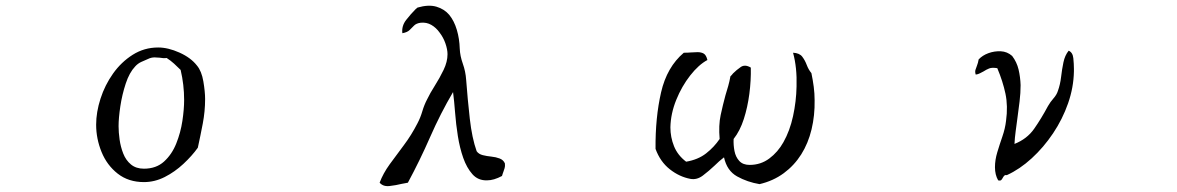

<svg xmlns="http://www.w3.org/2000/svg" viewBox="-20 -655 4040 659"><path d="M684 -315Q684 -273 676 -231Q668 -189 659 -148Q639 -120 609.5 -92.5Q580 -65 545.5 -47.5Q511 -30 474 -30Q421 -30 384 -59Q347 -88 328.5 -133.5Q310 -179 310 -227Q310 -270 325 -316.5Q340 -363 368 -402.5Q396 -442 435.5 -467Q475 -492 523 -492Q557 -492 596 -474.5Q635 -457 656 -430Q672 -411 678 -375.5Q684 -340 684 -315ZM612 -312Q612 -364 600 -415Q589 -426 577.5 -436.5Q566 -447 552 -456Q546 -455 540 -455.5Q534 -456 528 -457Q523 -457 519 -457.5Q515 -458 511 -458Q499 -458 489 -453Q477 -448 465 -442.5Q453 -437 444 -427Q424 -406 411.5 -368Q399 -330 393 -290Q387 -250 387 -222Q387 -201 390.5 -176Q394 -151 403 -128Q412 -105 429.5 -90.5Q447 -76 474 -76Q516 -76 543 -100.5Q570 -125 585 -162.5Q600 -200 606 -240Q612 -280 612 -312Z M1713 -94Q1714 -84 1712 -78Q1710 -72 1708 -66Q1707 -63 1705.5 -59Q1704 -55 1703 -51Q1675 -36 1652 -36Q1621 -35 1601.5 -57Q1582 -79 1570 -113Q1558 -147 1551.5 -188Q1545 -229 1542 -268.5Q1539 -308 1535 -339Q1492 -266 1456.5 -185Q1421 -104 1380 -28Q1375 -27 1370 -26Q1365 -25 1359 -24Q1339 -19 1317 -16.5Q1295 -14 1283 -28Q1295 -60 1317.5 -91Q1340 -122 1366 -156.5Q1392 -191 1413 -232Q1423 -251 1429.5 -273Q1436 -295 1446 -314Q1456 -335 1472.5 -361Q1489 -387 1502.5 -415Q1516 -443 1516 -469Q1516 -485 1509 -505.5Q1502 -526 1489 -543Q1477 -560 1460.5 -569.5Q1444 -579 1424 -577Q1409 -575 1401.5 -567.5Q1394 -560 1386 -552Q1378 -544 1361 -541Q1358 -566 1374 -586.5Q1390 -607 1406 -623Q1411 -627 1413 -629Q1451 -640 1478 -632Q1505 -624 1522 -604Q1539 -583 1548 -552.5Q1557 -522 1558 -488Q1559 -463 1568.5 -436.5Q1578 -410 1580 -381Q1585 -314 1592.5 -247.5Q1600 -181 1616 -136Q1623 -126 1637 -122.5Q1651 -119 1666.5 -117.5Q1682 -116 1695 -111Q1708 -106 1713 -94Z M2776 -311Q2777 -259 2765.5 -211Q2754 -163 2730 -125Q2706 -87 2670 -60.5Q2634 -34 2587 -23Q2545 -30 2510 -49.5Q2475 -69 2465 -115Q2457 -109 2448.5 -101.5Q2440 -94 2432 -86Q2413 -68 2392.5 -52.5Q2372 -37 2350 -41Q2312 -48 2279 -74Q2246 -100 2230 -144Q2229 -251 2249 -338Q2269 -425 2327 -474Q2340 -474 2352 -475Q2364 -476 2374 -476Q2387 -476 2395.5 -471Q2404 -466 2408 -449Q2378 -433 2349 -396Q2320 -359 2301 -312Q2282 -265 2281 -218Q2281 -184 2293.5 -153Q2306 -122 2335 -100Q2376 -107 2403.5 -128.5Q2431 -150 2450 -178Q2446 -225 2453.5 -260Q2461 -295 2470 -328Q2475 -344 2479.5 -360Q2484 -376 2487 -393Q2489 -395 2491.5 -397.5Q2494 -400 2496 -403Q2508 -415 2522.5 -425Q2537 -435 2557 -423Q2558 -379 2552 -333Q2546 -287 2533 -246.5Q2520 -206 2498 -178Q2497 -157 2501 -136.5Q2505 -116 2517.5 -102.5Q2530 -89 2553 -89Q2591 -89 2620.5 -111Q2650 -133 2669 -167Q2691 -206 2702 -256.5Q2713 -307 2714 -358Q2716 -423 2702 -474Q2724 -473 2733.5 -460.5Q2743 -448 2749 -432Q2755 -416 2765 -404Q2770 -380 2773 -357Q2776 -334 2776 -311Z M3666 -410Q3665 -355 3646 -300.5Q3627 -246 3594.5 -197.5Q3562 -149 3521 -111.5Q3480 -74 3436 -54Q3430 -55 3427 -52Q3424 -49 3422 -45Q3420 -41 3417 -37.5Q3414 -34 3406 -36Q3395 -55 3395 -81Q3395 -106 3403 -132.5Q3411 -159 3420.5 -186.5Q3430 -214 3433 -240Q3440 -291 3431 -333.5Q3422 -376 3403 -421Q3385 -424 3375 -420Q3365 -416 3356 -410Q3350 -407 3343.5 -403.5Q3337 -400 3329 -399Q3326 -408 3328 -415Q3330 -422 3333 -429Q3335 -434 3336.5 -439.5Q3338 -445 3339 -451Q3352 -465 3372.5 -472.5Q3393 -480 3415 -479Q3437 -478 3454 -463Q3470 -442 3476 -416.5Q3482 -391 3483 -363Q3483 -336 3479.5 -307Q3476 -278 3472 -249Q3469 -226 3466 -204Q3463 -182 3462 -161Q3505 -178 3529.5 -213Q3554 -248 3577 -291Q3585 -305 3596 -317.5Q3607 -330 3611 -343Q3619 -365 3622 -391Q3625 -417 3630 -441Q3635 -465 3648 -481Q3662 -475 3664 -455Q3666 -435 3666 -419Q3666 -413 3666 -410Z"/></svg>

Font: Yuji Syuku
Style: Regular
Weight: 400
Designer: Kataoka Yuji
Foundry: Kinuta Font Factory
Version: Version 3.002